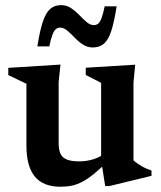

<svg xmlns="http://www.w3.org/2000/svg" viewBox="-20 -698 612 730"><path d="M203 -153Q203 -127.5 210.5 -112.5Q218 -97.5 235.2 -91Q252.5 -84.5 281 -84.5Q310 -84.5 336.5 -93Q363 -101.5 378.5 -116L396.5 -91.5Q364.5 -59.5 339.8 -39Q315 -18.5 294.2 -7.5Q273.5 3.5 253.5 7.8Q233.5 12 210 12Q144 12 112.2 -27Q80.5 -66 80.5 -144V-379.5L11.5 -412.5V-440L210 -452.5L203 -386.5ZM380 9.5 364.5 -88.5V-383L306 -413V-440.5L494 -452L487.5 -384V-88.5Q492.5 -83.5 500.5 -77.8Q508.5 -72 518 -66.5Q527.5 -61 537.2 -56.8Q547 -52.5 556 -49.5V-29.5L395.5 9.5ZM423.5 -674Q414 -613.5 402.8 -579.5Q391.5 -545.5 374.8 -531.5Q358 -517.5 332.5 -517.5Q312 -517.5 295 -528.8Q278 -540 263.8 -555Q249.5 -570 236 -581.5Q222.5 -593 208.5 -593Q199.5 -593 192.5 -587.2Q185.5 -581.5 179.5 -566.2Q173.5 -551 167.5 -521.5H122Q131.5 -582 143 -616Q154.5 -650 171 -664.2Q187.5 -678.5 212.5 -678.5Q233.5 -678.5 250.5 -667Q267.5 -655.5 281.8 -640.5Q296 -625.5 309.5 -614Q323 -602.5 337 -602.5Q346.5 -602.5 353.5 -608.2Q360.5 -614 366.2 -629.5Q372 -645 378 -674Z"/></svg>

Font: Newsreader 16pt SemiBold
Style: Regular
Weight: 600
Designer: Hugues Gentile
Foundry: Production Type
Version: Version 1.003